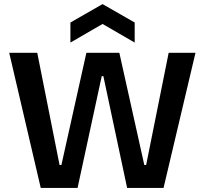

<svg xmlns="http://www.w3.org/2000/svg" viewBox="-20 -918 1000 938"><path d="M179 0 25 -660H162L271 -112H280L402 -660H563L685 -112H694L804 -660H935L779 0H601L485 -546H477L359 0ZM324 -710V-808L481 -898L638 -808V-710L481 -801Z"/></svg>

Font: Bricolage Grotesque 28pt SemiBold
Style: Regular
Weight: 600
Version: Version 1.001;gftools[0.9.33.dev8+g029e19f]